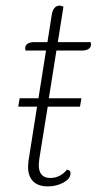

<svg xmlns="http://www.w3.org/2000/svg" viewBox="-20 -660 344 684"><path d="M304 -499Q303 -490 294.5 -485Q286 -480 272 -480H181L154 -310H270L265 -280H150L120 -94Q118 -78 118 -73Q118 -26 159 -26Q194 -26 218 -55Q226 -55 229 -50.5Q232 -46 231 -39Q229 -22 205 -9Q181 4 150 4Q116 4 98 -14Q80 -32 80 -66Q80 -74 82 -90L112 -280H45L50 -310H117L144 -480H71Q69 -488 70 -491Q71 -500 79.5 -505Q88 -510 102 -510H149L164 -605Q169 -640 193 -640Q199 -640 206 -636L186 -510H303Q305 -502 304 -499Z"/></svg>

Font: Thasadith
Style: Italic
Weight: 400
Italic angle: -9°
Designer: Cadson Demak Co.,Ltd.
Foundry: Cadson Demak Co.,Ltd.
Version: Version 1.000; ttfautohint (v1.6)